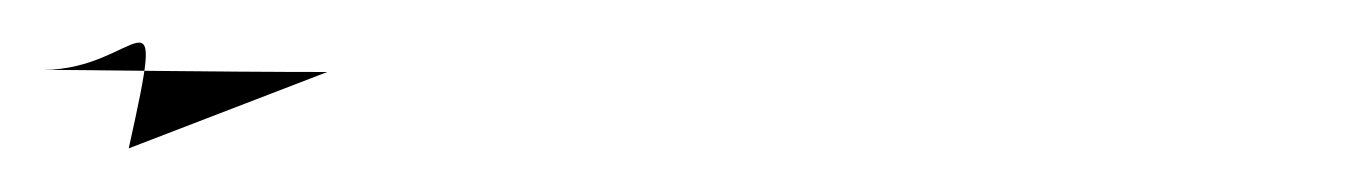

<svg xmlns="http://www.w3.org/2000/svg" viewBox="-59 -68 623 88"><path d="M0 0C18 -81 5 -36 -39 -36C-25 -36 41 -35 91 -35Z"/></svg>

Font: CiSf OpenHand
Style: OpObl
Weight: 400
Foundry: Cannot Into Space Fonts
Version: Version 0.7892